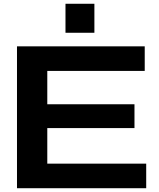

<svg xmlns="http://www.w3.org/2000/svg" viewBox="-20 -995 838 1015"><path d="M69.8 0V-750H745.1V-620.1H230V-443.8H690.9V-317.9H230V-129.9H752.9V0ZM326.2 -975.1H479V-821.8H326.2Z"/></svg>

Font: Mattone
Style: Regular
Weight: 400
Width: 6
Designer: Nunzio Mazzaferro
Foundry: Collletttivo
Version: Version 2.000;Glyphs 3.2 (3217)